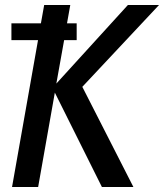

<svg xmlns="http://www.w3.org/2000/svg" viewBox="-20 -745 654 765"><path d="M143 -652 156 -725H260L247 -652H285.5V-585H235.5L204.5 -412L489.5 -725H613.5L308 -399L511.5 0H386L198.5 -376L132 0H28L131.5 -585H25.5V-652Z"/></svg>

Font: JuliaMono Medium
Style: Italic
Weight: 500
Italic angle: -9°
Monospace: yes
Designer: cormullion
Foundry: corm
Version: Version 0.054; ttfautohint (v1.8.4)